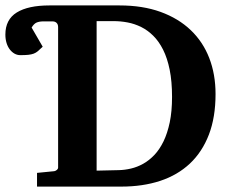

<svg xmlns="http://www.w3.org/2000/svg" viewBox="-37 -691 854 711"><path d="M600.1 -332Q600.1 -389.6 591.3 -432.9Q582.5 -476.1 566.9 -507.1Q551.3 -538.1 530.5 -558.6Q509.8 -579.1 485.6 -591.1Q461.4 -603 435.5 -607.9Q409.7 -612.8 383.8 -612.8H320.8V-59.1L403.8 -61Q425.3 -61.5 448.2 -66.9Q471.2 -72.3 493.2 -84.5Q515.1 -96.7 534.4 -116.9Q553.7 -137.2 568.4 -167.2Q583 -197.3 591.6 -238Q600.1 -278.8 600.1 -332ZM761.2 -342.8Q761.2 -256.8 736.6 -192.6Q711.9 -128.4 666.3 -85.4Q620.6 -42.5 556.2 -21.2Q491.7 0 412.1 0H100.1V-50.8L164.1 -57.1Q169.4 -58.1 173.8 -62Q178.2 -65.9 178.2 -69.8V-590.8Q178.2 -600.6 172.6 -606.2Q167 -611.8 157.2 -611.8H124Q108.4 -611.8 98.4 -607.4Q88.4 -603 80.1 -588.9L121.1 -518.1Q110.8 -507.8 103.5 -501.7Q96.2 -495.6 87.9 -492.4Q79.6 -489.3 67.9 -488Q56.2 -486.8 38.1 -486.8Q26.9 -486.8 17.1 -492.2Q7.3 -497.6 -0.5 -507.6Q-8.3 -517.6 -12.7 -531.7Q-17.1 -545.9 -17.1 -563Q-17.1 -618.7 25.1 -644.8Q67.4 -670.9 146 -670.9H405.8Q491.2 -670.9 557.4 -647Q623.5 -623 668.9 -579.8Q714.4 -536.6 737.8 -476.3Q761.2 -416 761.2 -342.8Z"/></svg>

Font: Charis SIL Phon
Style: Bold
Weight: 700
Foundry: SIL International
Version: Version 5.000